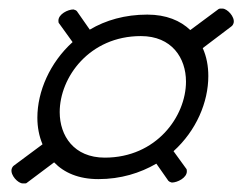

<svg xmlns="http://www.w3.org/2000/svg" viewBox="-20 -493 564 447"><path d="M498 -473C497 -473 495 -473 494 -473C492 -473 491 -473 489 -472L423 -423C400 -445 367 -459 323 -459C271 -459 226 -446 189 -424L159 -467C157 -469 155 -470 151 -471C138 -471 116 -460 116 -445C116 -442 116 -440 118 -438L149 -395C96 -347 67 -280 67 -219C67 -197 71 -176 79 -157L13 -108C10 -106 8 -103 7 -99C4 -85 22 -66 33 -66C35 -66 36 -66 38 -66C39 -66 41 -66 42 -67L106 -115C129 -91 163 -76 209 -76C261 -76 306 -90 344 -112L372 -72C374 -70 376 -69 380 -68C393 -68 415 -79 415 -94C415 -97 415 -99 413 -101L384 -141C437 -189 465 -255 465 -316C465 -339 461 -361 452 -381L518 -431C521 -433 523 -436 524 -440C527 -454 509 -473 498 -473ZM224 -126C152 -126 119 -177 119 -232C119 -313 188 -409 308 -409C380 -409 413 -358 413 -303C413 -222 344 -126 224 -126Z"/></svg>

Font: EB Garamond
Style: Italic
Weight: 400
Italic angle: -17.2°
Designer: Georg Duffner and Octavio Pardo
Foundry: Georg Duffner
Version: Version 1.000;PS 001.000;hotconv 1.0.88;makeotf.lib2.5.64775